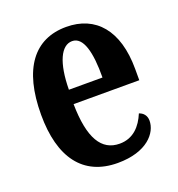

<svg xmlns="http://www.w3.org/2000/svg" viewBox="-107 -637 683 736"><g transform="rotate(-20 234.5 -269.0)"><path d="M251 10C371 10 420 -52 420 -101C420 -123 407 -136 391 -141C372 -95 339 -57 283 -57C209 -57 170 -120 168 -260H436V-306C436 -464 362 -548 242 -548C112 -548 37 -452 37 -264C37 -90 109 10 251 10ZM307 -318H170C171 -428 200 -489 245 -489C290 -489 308 -422 307 -318Z"/></g></svg>

Font: Noto Serif Tamil ExtraCondensed
Style: Bold Italic
Weight: 700
Width: 2
Italic angle: -12°
Designer: Indian Type Foundry, Tom Grace, and the Monotype Design Team
Foundry: Monotype Imaging Inc.
Version: Version 2.003